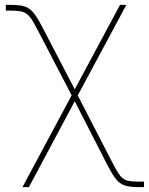

<svg xmlns="http://www.w3.org/2000/svg" viewBox="-20 -561 609 785"><path d="M71.8 204.1 276.9 -178.7H293.9L441.9 108.4Q459 142.1 471.7 157.7Q484.4 173.3 501.2 177.5Q518.1 181.6 548.3 181.6H568.8V204.1H548.3Q514.2 204.1 493.2 198.2Q472.2 192.4 456.5 174.1Q440.9 155.8 421.4 118.2L285.6 -147L98.1 204.1ZM276.9 -163.6 130.9 -444.3Q113.8 -477.5 101.1 -492.9Q88.4 -508.3 71.5 -512.9Q54.7 -517.6 24.4 -517.6H3.9V-541H24.4Q59.1 -541 79.6 -534.9Q100.1 -528.8 115.7 -510.3Q131.3 -491.7 150.4 -455.1L285.6 -195.8L470.7 -541H496.6L293.9 -163.6Z"/></svg>

Font: Inter 17pt Thin
Style: Regular
Weight: 250
Version: Version 4.001;git-66647c0bb